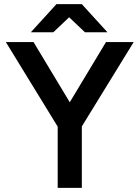

<svg xmlns="http://www.w3.org/2000/svg" viewBox="-20 -902 670 922"><path d="M257 0V-294L8 -700H141L315 -411L489 -700H622L373 -295V0ZM388 -747 252 -876V-882H373L496 -747ZM128 -747 251 -882H372V-876L236 -747Z"/></svg>

Font: Figtree Light SemiBold
Style: Regular
Weight: 600
Version: Version 2.002